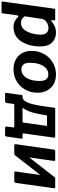

<svg xmlns="http://www.w3.org/2000/svg" viewBox="849 -1431 745 2487"><g transform="rotate(90 1221.5 -187.5)"><path d="M8 165Q1 165 -1 158Q-3 151 -1 142L90 -513Q92 -524 95.5 -527Q99 -530 112 -530H222Q233 -530 238.5 -527Q244 -524 242 -513L238 -483Q237 -477 242.5 -478Q248 -479 255 -485Q274 -498 294.5 -511Q315 -524 341.5 -532Q368 -540 403 -540Q480 -540 530 -488Q580 -436 580 -330Q580 -273 566 -213.5Q552 -154 522.5 -103Q493 -52 445 -21Q397 10 329 10Q288 10 255 -5.5Q222 -21 199 -48Q189 -59 183.5 -51.5Q178 -44 176 -31L151 152Q150 161 147.5 163Q145 165 137 165H8ZM274 -87Q317 -87 346 -112.5Q375 -138 392.5 -177.5Q410 -217 418.5 -260Q427 -303 427 -339Q427 -378 415.5 -400.5Q404 -423 384.5 -433Q365 -443 339 -443Q310 -443 284 -430Q258 -417 241.5 -398Q225 -379 223 -359L189 -134Q206 -111 226 -99Q246 -87 274 -87Z M875 10Q802 10 748.5 -19.5Q695 -49 666 -101.5Q637 -154 637 -223Q637 -293 661.5 -351.5Q686 -410 728 -452Q770 -494 825.5 -517Q881 -540 942 -540Q1015 -540 1068.5 -509.5Q1122 -479 1150.5 -425.5Q1179 -372 1179 -302Q1179 -213 1139 -142Q1099 -71 1030 -30.5Q961 10 875 10ZM879 -92Q920 -92 953.5 -119.5Q987 -147 1007 -200.5Q1027 -254 1027 -332Q1027 -386 1005 -413.5Q983 -441 940 -441Q899 -441 865 -413Q831 -385 811 -331Q791 -277 791 -199Q791 -146 813 -119Q835 -92 879 -92Z M1197 119Q1186 119 1183 114.5Q1180 110 1181 102L1208 -91Q1210 -107 1224 -107H1555Q1565 -107 1566 -117L1608 -414Q1610 -424 1599 -424H1483Q1472 -424 1470 -414L1373 -514Q1376 -530 1389 -530H1745Q1757 -530 1760 -526Q1763 -522 1761 -513L1706 -122Q1705 -107 1718 -107H1762Q1776 -107 1774 -91L1746 102Q1745 110 1740.5 114.5Q1736 119 1725 119H1636Q1613 119 1617 99L1629 10Q1630 0 1618 0H1337Q1326 0 1324 10L1312 99Q1309 119 1286 119ZM1229 -48 1234 -107Q1267 -107 1290 -142.5Q1313 -178 1329 -244Q1345 -310 1357 -401L1373 -514H1484L1468 -398Q1457 -317 1439 -250Q1421 -183 1392.5 -135Q1364 -87 1323.5 -63.5Q1283 -40 1229 -48Z M2062 -513 1994 -24Q1991 0 1964 0H1866Q1853 0 1849 -5Q1845 -10 1846 -21L1916 -511Q1918 -530 1934 -530H2049Q2065 -530 2062 -513ZM2416 -513 2348 -24Q2346 -11 2339 -5.5Q2332 0 2318 0H2220Q2207 0 2203 -5Q2199 -10 2200 -21L2269 -511Q2272 -530 2288 -530H2403Q2419 -530 2416 -513ZM2274 -523 2347 -469 1987 -6 1913 -61Z"/></g></svg>

Font: Libre Franklin
Style: Bold Italic
Weight: 700
Italic angle: -8°
Designer: Pablo Impallari, Rodrigo Fuenzalida, Nhung Nguyen
Foundry: Impallari Type
Version: Version 3.000